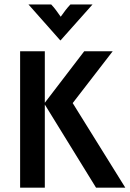

<svg xmlns="http://www.w3.org/2000/svg" viewBox="-20 -860 594 880"><path d="M420.1 0 182.6 -385.4 366 -625H496.5L313.2 -387.5L554.2 0ZM72.2 0V-625H185.4V0ZM256.2 -675 110.4 -839.6H214.6Q227.1 -826.4 236.8 -813.2Q246.5 -800 258.3 -783.3Q270.1 -800 280.2 -813.2Q290.3 -826.4 302.8 -839.6H404.2L257.6 -675Z"/></svg>

Font: Afacad Flux SemiBold
Style: Regular
Weight: 600
Designer: Kristian Moeller
Foundry: Dicotype
Version: Version 1.100